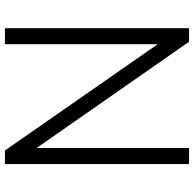

<svg xmlns="http://www.w3.org/2000/svg" viewBox="-24 -761 785 777"><g transform="rotate(90 368.5 -372.5)"><path d="M159 0V-618L589 0H644V-745H579V-128L149 -745H94V0Z"/></g></svg>

Font: Plus Jakarta Sans Light
Style: Regular
Weight: 300
Designer: Gumpita Rahayu
Foundry: Tokotype
Version: Version 2.071;gftools[0.9.30]